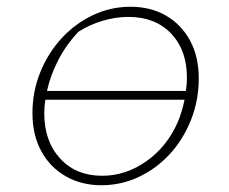

<svg xmlns="http://www.w3.org/2000/svg" viewBox="-20 -542 678 568"><path d="M280 6Q221 6 174.5 -20.5Q128 -47 102 -95Q76 -143 76 -207Q76 -271 99 -328Q122 -385 162 -428.5Q202 -472 254.5 -497Q307 -522 366 -522Q426 -522 471.5 -495.5Q517 -469 542.5 -421.5Q568 -374 568 -310Q568 -246 545.5 -188.5Q523 -131 483.5 -87.5Q444 -44 391.5 -19Q339 6 280 6ZM360 -492Q322 -492 283.5 -480.5Q245 -469 212 -448Q176 -410 152.5 -364.5Q129 -319 119 -273H530Q533 -294 533 -312Q533 -394 486 -443Q439 -492 360 -492ZM282 -22Q352 -22 413 -65Q474 -108 506 -181Q518 -209 526 -247H114Q111 -226 111 -206Q111 -124 158 -73Q205 -22 282 -22Z"/></svg>

Font: Piazzolla SC Thin
Style: Italic
Weight: 100
Italic angle: -11.3°
Designer: Juan Pablo del Peral
Foundry: Huerta Tipografica
Version: Version 1.330